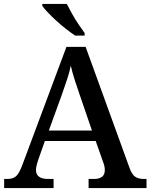

<svg xmlns="http://www.w3.org/2000/svg" viewBox="-20 -951 761 971"><path d="M1 0V-46H18Q46 -46 62 -60.5Q78 -75 95 -122L316 -714H413L634 -105Q646 -70 662.5 -58Q679 -46 706 -46H721V0H428V-46H456Q481 -46 495.5 -56.5Q510 -67 510 -91Q510 -100 508 -110Q506 -120 502 -130L464 -238H207L172 -139Q168 -127 165 -114Q162 -101 162 -91Q162 -68 178 -57Q194 -46 221 -46H251V0ZM227 -291H445L386 -463Q372 -503 359 -543Q346 -583 338 -619Q331 -584 319 -548.5Q307 -513 292 -470ZM360 -771Q339 -785 314 -804.5Q289 -824 265 -846Q241 -868 222 -888Q203 -908 194 -921V-931H318Q329 -909 344 -882Q359 -855 376.5 -829Q394 -803 408 -784V-771Z"/></svg>

Font: Noto Nastaliq Urdu Medium
Style: Regular
Weight: 500
Designer: Monotype Design Team (Patrick Giasson: type design, Kamal Mansour: OpenType code, Glenda Bellarosa). Updated by Simon Co
Foundry: Monotype Imaging Inc., Simon Cozens
Version: Version 3.007